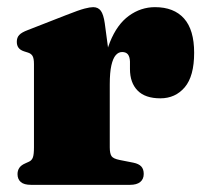

<svg xmlns="http://www.w3.org/2000/svg" viewBox="-20 -517 575 537"><path d="M267.5 -273Q267.5 -349.5 287.5 -399.2Q307.5 -449 340.8 -473Q374 -497 413.5 -497Q466.5 -497 494.8 -465.2Q523 -433.5 523 -369.5Q523 -304 496.8 -273Q470.5 -242 428.5 -242Q386 -242 364.8 -263.8Q343.5 -285.5 343.5 -324V-345Q343 -358 337.8 -364.8Q332.5 -371.5 321.5 -371.5Q311.5 -371.5 303.8 -362.8Q296 -354 291.5 -334.2Q287 -314.5 287 -281ZM273 -452 287 -347.5V-105Q287 -87.5 292 -80.2Q297 -73 315 -69.5L353 -62Q368 -59 375 -51.5Q382 -44 382 -30.5Q382 -16 372.2 -8Q362.5 0 343.5 0H67Q47 0 38 -8Q29 -16 29 -30Q29 -40 34 -47.5Q39 -55 50.5 -60L61.5 -65Q69 -68.5 72 -76.8Q75 -85 75 -105V-338Q75 -354 70.8 -360.8Q66.5 -367.5 58 -370L47 -373.5Q36.5 -377 31.8 -383.5Q27 -390 27 -400Q27 -412 33.8 -419.2Q40.5 -426.5 58 -433L165.5 -475Q201 -489 216.5 -493Q232 -497 240.5 -497Q254.5 -497 262 -486.8Q269.5 -476.5 273 -452Z"/></svg>

Font: Fraunces
Style: Regular
Weight: 900
Version: Version 1.000;[b76b70a41]